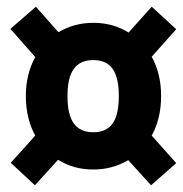

<svg xmlns="http://www.w3.org/2000/svg" viewBox="-20 -628 545 572"><path d="M432 -224 505 -142 430 -76 362 -151Q315 -123 258 -123Q199 -123 153 -152L84 -76L12 -143L85 -224Q57 -275 57 -342Q57 -407 85 -458L11 -542L87 -608L154 -532Q201 -560 258 -560Q317 -560 363 -531L432 -608L505 -541L432 -459Q460 -408 460 -342Q460 -275 432 -224ZM334 -342Q334 -397 315.5 -423Q297 -449 258 -449Q219 -449 200 -423Q181 -397 181 -342Q181 -286 200 -260Q219 -234 258 -234Q297 -234 315.5 -260Q334 -286 334 -342Z"/></svg>

Font: Fira Sans Condensed ExtraBold
Style: Italic
Weight: 800
Width: 3
Italic angle: -8°
Designer: bBox Type GmbH & Carrois Corporate GbR & Edenspiekermann AG
Foundry: bBox Type GmbH & Carrois Corporate GbR & Edenspiekermann AG
Version: Version 4.301